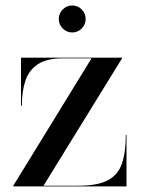

<svg xmlns="http://www.w3.org/2000/svg" viewBox="-20 -666 504 686"><path d="M190 -598Q190 -618 204.2 -632.2Q218.4 -646.4 238 -646.4Q258 -646.4 272 -632.2Q286 -618 286 -598Q286 -578.4 272 -564.2Q258 -550 238 -550Q218.4 -550 204.2 -564.2Q190 -578.4 190 -598ZM203.5 -457.5Q146.5 -457.5 114.8 -436.2Q83 -415 70.5 -376.8Q58 -338.5 58 -288H55V-460H416V-457.5L135.5 -2.5H260.5Q329 -2.5 365.5 -22Q402 -41.5 415.8 -81.8Q429.5 -122 429.5 -184H432V0H27.5V-2.5L307 -457.5Z"/></svg>

Font: Bodoni* 72pt
Style: Regular
Weight: 400
Version: Version 2.3